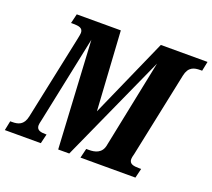

<svg xmlns="http://www.w3.org/2000/svg" viewBox="-141 -871 1136 1028"><g transform="rotate(20 427.5 -357.0)"><path d="M-20 0H185L198 -54H193C165 -54 141 -58 141 -86C141 -92 143 -103 147 -119L250 -613L284 0H347L624 -613L522 -114C514 -62 473 -54 439 -54H424L411 0H724L737 -54H726C693 -54 669 -58 669 -86C669 -92 671 -103 675 -117L776 -600C787 -653 819 -660 854 -660H864L875 -714H609L409 -263L381 -714H130L117 -660H128C162 -660 185 -656 185 -628C185 -620 183 -614 179 -592L78 -113C67 -61 35 -54 2 -54H-9Z"/></g></svg>

Font: Noto Serif Condensed Extra
Style: Italic
Weight: 800
Width: 3
Italic angle: -12°
Designer: Monotype Design Team
Foundry: Monotype Imaging Inc.
Version: Version 1.901